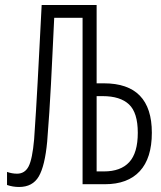

<svg xmlns="http://www.w3.org/2000/svg" viewBox="-20 -734 640 765"><path d="M56 11Q31 11 8 3V-49Q28 -42 48 -42Q79 -42 94 -71Q109 -100 116 -179Q120 -240 123.5 -294Q127 -348 130 -407Q133 -466 137 -540Q141 -614 146 -714H365V-402H394Q585 -402 585 -205Q585 -104 537 -52Q489 0 398 0H309V-663H196Q192 -582 189 -517.5Q186 -453 183 -397Q180 -341 176.5 -286Q173 -231 168 -170Q159 -73 134.5 -31Q110 11 56 11ZM365 -51H394Q461 -51 495 -88Q529 -125 529 -205Q529 -285 494 -318Q459 -351 389 -351H365Z"/></svg>

Font: Noto Sans Mono Light
Style: Regular
Weight: 300
Designer: Monotype Design Team
Foundry: Monotype Imaging Inc.
Version: Version 2.014; ttfautohint (v1.8.4.7-5d5b)